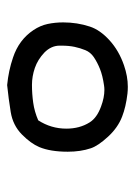

<svg xmlns="http://www.w3.org/2000/svg" viewBox="60 -248 379 540"><g transform="rotate(90 250.0 22.5)"><path d="M42.5 34.7Q42.5 -4.4 54.2 -40Q63.5 -68.8 92.8 -95.5Q122.1 -122.1 163.1 -136.2Q194.3 -147 223.6 -147Q233.4 -147 242.7 -146Q280.3 -141.6 307.6 -130.9Q338.4 -119.1 364 -91.3Q389.6 -63.5 396.5 -43Q406.2 -14.2 406.2 22Q406.2 70.8 393.1 102.1Q383.3 125.5 357.7 150.9Q332 176.3 294.4 182.4Q256.8 188.5 218.8 192.4Q178.2 188.5 141.1 175.8Q91.3 159.2 64 118.2Q51.3 99.1 46.9 78.4Q42.5 57.6 42.5 34.7ZM341.3 25.9Q341.3 -11.7 323.7 -39.6Q311 -60.1 278.8 -71.8Q253.9 -81.1 232.4 -81.1Q226.1 -81.1 219.7 -80.1Q192.4 -76.2 173.8 -68.8Q155.3 -61.5 140.1 -51.3Q126.5 -42 120.6 -27.6Q114.7 -13.2 111.3 2.7Q107.9 18.6 107.9 40Q107.9 43 107.9 45.9Q108.4 68.8 127 87.4Q147 106.4 170.7 114.5Q194.3 122.6 218.3 122.6Q243.7 122.6 268.3 119.1Q293 115.7 317.9 105Q341.3 68.8 341.3 25.9Z"/></g></svg>

Font: Bakudai
Style: Bold
Weight: 700
Version: Version 1.48